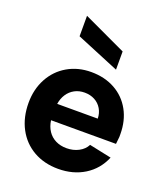

<svg xmlns="http://www.w3.org/2000/svg" viewBox="-141 -861 830 964"><g transform="rotate(20 274.0 -379.0)"><path d="M30.4 -254.5Q30.4 -327 61.6 -384.8Q92.9 -442.5 148.6 -474.8Q204.4 -507 274.4 -507Q346.5 -507 401.5 -476.5Q456.5 -446 487 -390.7Q517.5 -335.5 517.5 -262.9V-248.9Q516.5 -237.9 515.5 -229.9Q514.5 -222 513.5 -210.4H166.4Q170.9 -178.1 186.8 -154.2Q202.8 -130.3 228.5 -117.6Q254.1 -104.9 287 -104.9Q322.9 -104.9 351.5 -120.1Q380.1 -135.3 393.1 -161.2L511.6 -136.2Q483.1 -68.1 422.8 -30.5Q362.5 7 282.5 7Q207.9 7 150.6 -25.7Q93.4 -58.5 61.9 -117.7Q30.4 -177 30.4 -254.5ZM278.5 -398.6Q248.6 -398.6 225.1 -385.9Q201.7 -373.2 186.8 -350.6Q171.9 -327.9 167.4 -298.1H384.1Q383.6 -326.9 369.9 -350.1Q356.2 -373.2 332.5 -385.9Q308.9 -398.6 278.5 -398.6ZM156.9 -655.5V-764.9L386.1 -657.8V-560.5Z"/></g></svg>

Font: AF Albert Sans Medium
Style: Regular
Weight: 500
Designer: Andreas Rasmussen
Foundry: a.Foundry
Version: Version 1.300;Glyphs 3.2 (3231)